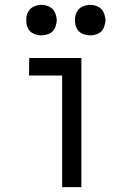

<svg xmlns="http://www.w3.org/2000/svg" viewBox="-20 -768 540 788"><path d="M150 -623Q133 -623 117.5 -630Q102 -637 94.5 -652.5Q87 -668 88 -685Q87 -702 94.5 -717.5Q102 -733 117.5 -740.5Q133 -748 150 -748Q167 -748 182.5 -740.5Q198 -733 205 -717.5Q212 -702 213 -685Q212 -668 205 -652.5Q198 -637 182.5 -630Q167 -623 150 -623ZM350 -623Q333 -623 317.5 -630Q302 -637 294.5 -652.5Q287 -668 288 -685Q287 -702 294.5 -717.5Q302 -733 317.5 -740.5Q333 -748 350 -748Q367 -748 382.5 -740.5Q398 -733 405 -717.5Q412 -702 413 -685Q412 -668 405 -652.5Q398 -637 382.5 -630Q367 -623 350 -623ZM235 0V-458H99L100 -530H314V0Z"/></svg>

Font: Iosevka SS01
Style: Regular
Weight: 400
Monospace: yes
Designer: Belleve Invis
Foundry: Belleve Invis
Version: 2.3.3; ttfautohint (v1.8.3)